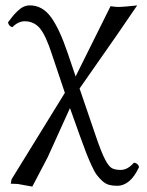

<svg xmlns="http://www.w3.org/2000/svg" viewBox="-20 -459 545 714"><path d="M173.8 -254.9Q150.9 -326.2 128.9 -353Q106.9 -379.9 71.8 -379.9Q47.9 -379.9 25.9 -357.9Q12.2 -361.8 9.8 -376Q21 -391.1 28.3 -399.9Q35.6 -408.7 46.4 -418.9Q57.1 -429.2 68.1 -434.1Q79.1 -439 90.8 -439Q137.7 -439 169.4 -395.5Q201.2 -352.1 231.9 -261.2L261.2 -174.8L391.1 -436Q411.1 -433.1 418 -433.1Q428.7 -433.1 446.8 -434.6Q464.8 -436 477.5 -437.5L490.2 -439L417 -332L275.9 -129.9L336.9 48.8Q356.9 107.4 370.4 133.3Q383.8 159.2 395.5 166Q407.2 172.9 429.2 172.9Q454.6 172.9 478 146Q493.2 147.5 497.1 162.1Q465.3 231.9 415 231.9Q398.4 231.9 385.3 228.3Q372.1 224.6 360.4 213.9Q348.6 203.1 339.8 191.4Q331.1 179.7 320.3 156Q309.6 132.3 301 110.6Q292.5 88.9 278.8 50.8L240.2 -57.1L157.2 126L100.1 234.9L45.9 225.1L20 224.1L22.9 208L221.2 -113.8Z"/></svg>

Font: Common Serif
Style: Regular
Weight: 400
Designer: Philipp H. Poll, Khaled Hosny
Foundry: Stefan Peev, Context Ltd.
Version: Version 1.026